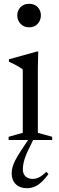

<svg xmlns="http://www.w3.org/2000/svg" viewBox="-20 -738 310 1012"><path d="M133.5 -594Q105.5 -594 88.2 -612.8Q71 -631.5 71 -657Q71 -682.5 88.2 -700.2Q105.5 -718 133.5 -718Q162 -718 178.8 -700.2Q195.5 -682.5 195.5 -657Q195.5 -631.5 178.8 -612.8Q162 -594 133.5 -594ZM181.5 -466.5 179.5 -380V-38L255 -17V0H25.5V-17L100 -38V-371.5Q94.5 -376.5 83 -383.8Q71.5 -391 57 -398.5Q42.5 -406 27 -412.5V-425.5L174.5 -466.5ZM128.5 54Q117 78 111 96Q105 114 102.8 128.2Q100.5 142.5 100.5 155Q100.5 178.5 114.8 191.8Q129 205 152.5 205Q167.5 205 184 197.8Q200.5 190.5 224 167.5L235.5 179.5Q205 220.5 179 237.2Q153 254 122 254Q85 254 63.2 232.8Q41.5 211.5 41.5 176Q41.5 161 45.5 144.8Q49.5 128.5 60.2 107.5Q71 86.5 90 57L146.5 -28H168Z"/></svg>

Font: Newsreader 36pt
Style: Regular
Weight: 400
Designer: Hugues Gentile
Foundry: Production Type
Version: Version 1.003